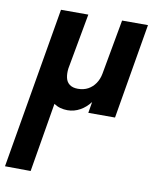

<svg xmlns="http://www.w3.org/2000/svg" viewBox="-107 -527 743 913"><g transform="rotate(10 265.0 -70.0)"><path d="M245 -460H113L-20 319L104 320L160 -14Q175 -4 191.5 0.5Q208 5 226 5Q258 5 286.5 -11Q315 -27 335 -54L326 0H455L533 -460H408L360 -195Q355 -168 341 -147.5Q327 -127 306 -115.5Q285 -104 257 -104Q232 -104 217 -115Q202 -126 197.5 -146Q193 -166 196 -191Z"/></g></svg>

Font: Jost SemiBold
Style: Italic
Weight: 600
Italic angle: -5°
Version: Version 3.710